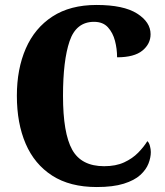

<svg xmlns="http://www.w3.org/2000/svg" viewBox="-20 -744 666 774"><path d="M370 10Q262 10 190.5 -36Q119 -82 83.5 -164.5Q48 -247 48 -358Q48 -466 84 -548.5Q120 -631 191.5 -677.5Q263 -724 369 -724Q478 -724 532.5 -689.5Q587 -655 587 -606Q587 -567 554 -540Q521 -513 452 -513Q452 -547 443.5 -579.5Q435 -612 415 -634Q395 -656 359 -656Q287 -656 260.5 -578Q234 -500 234 -358Q234 -207 271 -140.5Q308 -74 400 -74Q447 -74 480.5 -89.5Q514 -105 537 -128.5Q560 -152 574 -175Q581 -169 584.5 -155.5Q588 -142 588 -131Q588 -109 578.5 -84.5Q569 -60 545.5 -38.5Q522 -17 479 -3.5Q436 10 370 10Z"/></svg>

Font: Noto Serif Condensed Black
Style: Regular
Weight: 900
Width: 3
Designer: Monotype Design Team
Foundry: Monotype Imaging Inc.
Version: Version 2.015; ttfautohint (v1.8.4.7-5d5b)